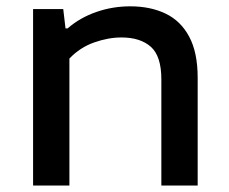

<svg xmlns="http://www.w3.org/2000/svg" viewBox="-20 -572 705 592"><path d="M82 0V-544H175L182 -484.5H188.5Q226.5 -517.5 276.8 -535Q327 -552.5 381.5 -552.5Q443.5 -552.5 490.2 -530.2Q537 -508 563.2 -459.2Q589.5 -410.5 589.5 -332V0H477.5V-327.5Q477.5 -399 445 -427.8Q412.5 -456.5 354.5 -456.5Q314 -456.5 270.5 -441.2Q227 -426 194 -391.5V0Z"/></svg>

Font: Encode Sans Expanded Expanded Medium
Style: Regular
Weight: 500
Width: 7
Designer: Multiple Designers
Foundry: Impallari Type
Version: Version 3.000; ttfautohint (v1.8.3) -l 8 -r 50 -G 200 -x 14 